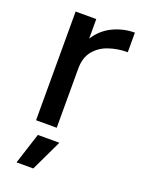

<svg xmlns="http://www.w3.org/2000/svg" viewBox="-135 -566 619 830"><g transform="rotate(20 174.5 -151.0)"><path d="M66 0V-500H161V-410Q191 -457 238.5 -479.5Q286 -502 338 -502V-412Q293 -412 252.5 -398.5Q212 -385 186.5 -354Q161 -323 161 -272V0ZM49 200 95 57H194L126 200Z"/></g></svg>

Font: Figtree Medium
Style: Regular
Weight: 500
Designer: Erik Kennedy
Foundry: Erik Kennedy
Version: Version 2.001; ttfautohint (v1.8.4.7-5d5b);gftools[0.9.27]